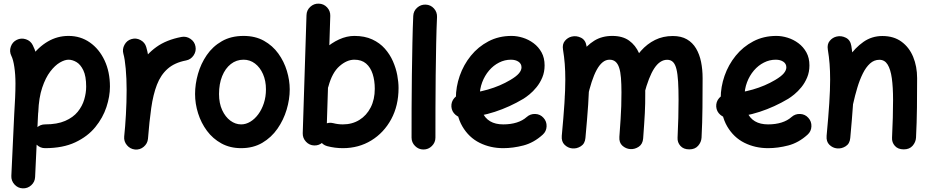

<svg xmlns="http://www.w3.org/2000/svg" viewBox="-20 -749 5061 1045"><path d="M159.9 -7.3Q159.9 19.2 179.3 38.3Q198.6 57.4 225.1 57.4Q322.1 57.4 389.7 25.6Q457.3 -6.2 498.8 -57.3Q540.3 -108.3 559.3 -166.4Q578.4 -224.5 578.4 -277.3Q578.4 -357.9 549.1 -420.2Q519.9 -482.4 469.1 -517.9Q418.3 -553.5 353 -553.5Q292.5 -553.5 240.5 -523.2Q188.5 -492.9 148.7 -437.9Q109 -382.9 85.6 -308.3Q62.3 -233.6 58.8 -144.8Q58.1 -118.3 76.4 -98.2Q94.7 -78.1 121.2 -77.4Q148.2 -76.7 167.9 -94.8Q187.6 -112.9 188.4 -139.4Q191.4 -217.7 209.7 -271.9Q227.9 -326.2 253.6 -359.7Q279.3 -393.3 305.9 -408.7Q332.5 -424.1 353 -424.1Q373.7 -424.1 395.9 -411.3Q418.1 -398.4 433.5 -366.5Q449 -334.5 449 -277.3Q449 -243.4 438.5 -207.5Q428 -171.5 403.1 -140.7Q378.2 -110 334.7 -91Q291.1 -72 225.1 -72Q198.6 -72 179.3 -53.2Q159.9 -34.3 159.9 -7.3ZM103.4 276.1Q130.4 277.2 150.2 259.1Q170 241 171.1 214.5L186.8 -119.8Q189.7 -167.4 192.1 -210.5Q194.6 -253.7 194.6 -294.4Q194.6 -350.1 187.8 -403.9Q181 -457.8 158.4 -502.9Q146.7 -526.9 121 -535.3Q95.2 -543.8 71.3 -532.1Q47.4 -520.4 38.7 -494.8Q30 -469.2 41.7 -445.3Q51.9 -425.5 58 -384.5Q64.2 -343.4 64.2 -294.4Q64.2 -258.2 62.3 -216.6Q60.3 -174.9 57.4 -127.3L41.7 208.4Q40.6 234.9 58.8 254.9Q76.9 275 103.4 276.1Z M1043.9 -496.3Q1039.1 -522.5 1016.4 -537.7Q993.7 -552.9 967.5 -547.9Q885.3 -532.1 831.1 -493.1Q777 -454.1 744.4 -399Q711.8 -343.9 694.6 -278.1Q677.4 -212.4 669.4 -142.5Q661.5 -72.6 656 -5.2Q653.7 21.2 671.3 41.8Q689 62.4 715.5 64.7Q742.4 67 762.8 49.4Q783.1 31.7 785.4 5.2Q792.7 -87.3 803.1 -160.8Q813.5 -234.4 834.1 -287.8Q854.7 -341.3 892.6 -374.7Q930.4 -408.1 992.4 -419.9Q1018.6 -424.9 1033.8 -447.6Q1049 -470.2 1043.9 -496.3ZM714.2 64.7Q740.7 67.4 761.7 50.2Q782.7 33 785.4 6.5Q791.1 -47.7 794.9 -118Q798.6 -188.2 798.6 -259.8Q798.6 -326.4 794 -386.8Q789.4 -447.1 776 -492.7Q768.8 -518.1 744.9 -530.9Q721.1 -543.8 695.7 -536.3Q670.3 -529.1 657.4 -505Q644.5 -481 651.7 -455.6Q659.4 -429.3 664.3 -375.4Q669.2 -321.5 669.2 -259.8Q669.2 -192.7 665.3 -125Q661.4 -57.3 656 -6.5Q653.3 20 670.5 40.8Q687.7 61.6 714.2 64.7Z M1305.7 -424.1Q1340.3 -424.1 1367.9 -403.2Q1395.4 -382.3 1411.4 -345.9Q1427.5 -309.4 1427.5 -262.7Q1427.5 -222.2 1416.2 -187.6Q1404.9 -153 1385.8 -127.1Q1366.7 -101.2 1342.5 -86.6Q1318.4 -72 1292.5 -72Q1261.4 -72 1233.8 -92.3Q1206.3 -112.7 1189.2 -149.8Q1172.1 -187 1172.1 -237.3Q1172.1 -292.5 1189.1 -334.6Q1206.1 -376.7 1236.3 -400.4Q1266.5 -424.1 1305.7 -424.1ZM1305.7 -553.5Q1237.5 -553.5 1187.6 -524.8Q1137.6 -496.2 1105.4 -449.2Q1073.2 -402.2 1057.5 -346.7Q1041.7 -291.1 1041.7 -237.3Q1041.7 -184.3 1058.2 -132.1Q1074.6 -79.8 1106.4 -37Q1138.2 5.9 1185.1 31.6Q1231.9 57.4 1292.5 57.4Q1358 57.4 1407.6 28.3Q1457.2 -0.9 1490.2 -48.5Q1523.3 -96.1 1540.1 -152.3Q1556.9 -208.5 1556.9 -262.7Q1556.9 -311.9 1541.4 -363.2Q1526 -414.4 1494.9 -457.5Q1463.9 -500.5 1416.7 -527Q1369.5 -553.5 1305.7 -553.5Z M1714.8 -729.2Q1688.4 -730 1668.6 -711.7Q1648.9 -693.5 1648.2 -666.5L1627.7 -23.9Q1627 2.6 1645.4 22.3Q1663.9 42 1690.4 42.7Q1717.4 43.5 1736.9 25Q1756.3 6.5 1757.1 -20L1777.6 -662.6Q1778.3 -689.6 1760.1 -709Q1741.8 -728.5 1714.8 -729.2ZM1690.3 -228.6Q1716.1 -223.1 1738.6 -237.9Q1761.2 -252.7 1767.5 -278.4Q1787.7 -353.9 1827.8 -389Q1867.9 -424.1 1908.6 -424.1Q1948.1 -424.1 1972.5 -403.1Q1996.8 -382.1 2008.3 -346.3Q2019.8 -310.5 2019.8 -265.9Q2019.8 -207.6 1997.4 -164Q1975.1 -120.4 1935.9 -96.2Q1896.7 -72 1846.2 -72Q1819.3 -72 1794.1 -78.6Q1768.7 -85.4 1745 -72Q1721.3 -58.5 1714.5 -32.7Q1707.8 -7.3 1721.6 16.1Q1735.4 39.6 1760.7 46.4Q1802.4 57.4 1846.2 57.4Q1932.4 57.4 2000.9 15.4Q2069.3 -26.5 2109.3 -100.3Q2149.2 -174.2 2149.2 -269.9Q2149.2 -302 2142.2 -340Q2135.1 -377.9 2118.6 -415.6Q2102.1 -453.2 2074.5 -484.4Q2047 -515.5 2005.9 -534.5Q1964.8 -553.5 1908.6 -553.5Q1867.6 -553.5 1825.9 -534.6Q1784.3 -515.7 1747.1 -482.1Q1710 -448.4 1681.9 -403.2Q1653.9 -358 1640.5 -305.8Q1634.3 -280 1649.4 -257.1Q1664.6 -234.1 1690.3 -228.6Z M2297 -723.9Q2270.5 -725 2250.4 -707.1Q2230.3 -689.2 2229.2 -662.2Q2226.3 -598.1 2224.6 -514.5Q2222.9 -430.9 2221.7 -339.5Q2220.5 -248 2220.2 -160.2Q2220 -72.3 2220 0Q2220 26.5 2239.1 45.6Q2258.2 64.7 2284.7 64.7Q2311.6 64.7 2330.7 45.6Q2349.9 26.5 2349.9 0Q2349.9 -71.9 2350.1 -159.8Q2350.3 -247.7 2351.3 -338.5Q2352.3 -429.3 2354 -511.8Q2355.7 -594.4 2358.6 -656.1Q2359.7 -683.1 2341.9 -702.9Q2324 -722.8 2297 -723.9Z M2760.5 -424.1Q2786 -424.1 2802.2 -413Q2818.4 -402 2818.4 -382.4Q2818.4 -366.3 2804.3 -349.7Q2790.3 -333 2757.4 -313.6Q2702.4 -280.9 2635.7 -261.7Q2569 -242.6 2496.9 -237.5Q2470.5 -235.6 2452.8 -215.5Q2435.2 -195.3 2436.8 -168.3Q2438.7 -141.8 2459.1 -124.2Q2479.5 -106.6 2506 -108.2Q2593.1 -114.3 2673.6 -140.5Q2754 -166.7 2828.9 -211.4Q2842.5 -219.7 2861.9 -235.4Q2881.2 -251.1 2900.1 -274.3Q2919.1 -297.5 2931.6 -327.3Q2944.1 -357.1 2944.1 -393.1Q2944.1 -433.7 2927.6 -463.8Q2911 -493.9 2884.1 -513.9Q2857.2 -533.9 2825.7 -543.7Q2794.2 -553.5 2764.2 -553.5Q2694.5 -553.5 2638.5 -524Q2582.5 -494.6 2542.8 -445.6Q2503.1 -396.5 2482.1 -336.3Q2461.2 -276.1 2461.2 -214.8Q2461.2 -121.3 2496.5 -61.1Q2531.7 -0.9 2590.4 28.3Q2649 57.4 2718.8 57.4Q2772.5 57.4 2828.9 42.7Q2885.3 28 2933.7 -15.9Q2953.7 -33.7 2954.9 -60.8Q2956.1 -87.9 2938.2 -107.5Q2920.5 -127.6 2893.6 -128.7Q2866.6 -129.9 2846.6 -112.1Q2824.7 -92.4 2792.2 -82.2Q2759.6 -72 2718.8 -72Q2676.3 -72 2647.7 -88.9Q2619.1 -105.7 2604.9 -139.2Q2590.6 -172.6 2590.6 -222.2Q2590.6 -264.5 2604.4 -301.1Q2618.2 -337.6 2642 -365.4Q2665.8 -393.2 2696.5 -408.6Q2727.2 -424.1 2760.5 -424.1Z M3037.6 -10Q3034.9 21.4 3052.7 38.8Q3070.6 56.3 3094 58.6Q3118.7 61.3 3141.1 47.2Q3163.6 33.2 3166.3 2.2Q3176 -102.7 3181.2 -178.9Q3186.3 -255.1 3186.3 -315.9Q3186.3 -366.9 3182.9 -410.9Q3179.4 -454.8 3172.2 -499Q3167 -531.5 3142.1 -543.8Q3117.2 -556 3091.8 -550Q3069.8 -544.8 3054.6 -526.6Q3039.4 -508.4 3044.3 -478.9Q3050.8 -439.6 3053.8 -401Q3056.8 -362.4 3056.8 -315.9Q3056.8 -260.5 3052.1 -187.5Q3047.4 -114.5 3037.6 -10ZM3055.5 -237.9Q3049.1 -211.5 3065.4 -191.4Q3081.7 -171.3 3104.7 -166.6Q3132 -161.4 3151.6 -177.2Q3171.3 -193 3176.9 -216.3Q3187.9 -264.6 3200.3 -302.9Q3212.8 -341.2 3227.4 -368.3Q3242.1 -395.4 3259.5 -409.7Q3277 -424.1 3297.5 -424.1Q3317.3 -424.1 3330 -413.1Q3342.8 -402.2 3349.9 -380.3Q3357.1 -358.4 3359.7 -324.9Q3362.4 -291.4 3362.4 -246Q3362.4 -204.2 3361.3 -171.6Q3360.2 -138.9 3357.8 -100.9Q3355.5 -62.9 3351.1 -4.5Q3348.8 27.3 3367.5 44Q3386.2 60.7 3410.5 62.5Q3435.1 64 3456.6 49.6Q3478.1 35.2 3480.5 4.5Q3483.8 -40.8 3486 -73.5Q3488.2 -106.3 3489.6 -132.9Q3491 -159.4 3491.5 -186.1Q3491.9 -212.8 3491.9 -246.1Q3491.9 -305.7 3484.8 -360.6Q3477.7 -415.5 3458.4 -459.2Q3439.2 -502.8 3403.9 -528.1Q3368.5 -553.5 3312.5 -553.5Q3256.1 -553.5 3214.2 -527.4Q3172.4 -501.3 3142 -456.8Q3111.7 -412.4 3090.8 -355.7Q3069.8 -299.1 3055.5 -237.9ZM3367.6 -273.6Q3359.4 -247.7 3371.2 -224.5Q3382.9 -201.4 3406 -194.9Q3434 -187.1 3456.4 -199.9Q3478.9 -212.6 3486 -236.3Q3498.5 -284.1 3512.3 -319.3Q3526 -354.5 3541.4 -377.7Q3556.9 -400.9 3574.3 -412.2Q3591.7 -423.6 3611.3 -423.6Q3631 -423.6 3643.2 -411.2Q3655.4 -398.8 3661.8 -372.4Q3668.2 -346.1 3670.7 -304.7Q3673.2 -263.3 3673.2 -205.4Q3673.2 -158.7 3671.9 -108.1Q3670.7 -57.5 3667.8 0.6Q3666.3 25.8 3683.2 44.9Q3700.1 64 3731.7 64Q3762.6 64 3779.7 44.4Q3796.8 24.9 3798.3 0.5Q3802.6 -81.8 3803.3 -163.6Q3804.1 -245.5 3804.1 -323.7Q3804.1 -370.6 3795.7 -412.2Q3787.2 -453.7 3768.4 -485.4Q3749.6 -517.1 3718.6 -535Q3687.5 -553 3642.1 -553Q3588.6 -553 3545.3 -531.6Q3502.1 -510.3 3468.4 -472.1Q3434.8 -434 3409.7 -383.2Q3384.6 -332.4 3367.6 -273.6Z M4201.9 -424.1Q4227.4 -424.1 4243.6 -413Q4259.8 -402 4259.8 -382.4Q4259.8 -366.3 4245.7 -349.7Q4231.7 -333 4198.9 -313.6Q4143.8 -280.9 4077.1 -261.7Q4010.4 -242.6 3938.4 -237.5Q3911.9 -235.6 3894.2 -215.5Q3876.6 -195.3 3878.2 -168.3Q3880.1 -141.8 3900.5 -124.2Q3920.9 -106.6 3947.4 -108.2Q4034.5 -114.3 4115 -140.5Q4195.4 -166.7 4270.3 -211.4Q4283.9 -219.7 4303.3 -235.4Q4322.6 -251.1 4341.6 -274.3Q4360.5 -297.5 4373 -327.3Q4385.5 -357.1 4385.5 -393.1Q4385.5 -433.7 4369 -463.8Q4352.4 -493.9 4325.5 -513.9Q4298.6 -533.9 4267.1 -543.7Q4235.6 -553.5 4205.6 -553.5Q4135.9 -553.5 4079.9 -524Q4023.9 -494.6 3984.2 -445.6Q3944.5 -396.5 3923.5 -336.3Q3902.6 -276.1 3902.6 -214.8Q3902.6 -121.3 3937.9 -61.1Q3973.1 -0.9 4031.8 28.3Q4090.5 57.4 4160.2 57.4Q4213.9 57.4 4270.3 42.7Q4326.7 28 4375.1 -15.9Q4395.1 -33.7 4396.3 -60.8Q4397.5 -87.9 4379.6 -107.5Q4361.9 -127.6 4335 -128.7Q4308 -129.9 4288 -112.1Q4266.1 -92.4 4233.6 -82.2Q4201 -72 4160.2 -72Q4117.7 -72 4089.1 -88.9Q4060.5 -105.7 4046.3 -139.2Q4032 -172.6 4032 -222.2Q4032 -264.5 4045.8 -301.1Q4059.6 -337.6 4083.4 -365.4Q4107.2 -393.2 4137.9 -408.6Q4168.6 -424.1 4201.9 -424.1Z M4479 -10Q4476.3 21.5 4494.1 38.9Q4512 56.3 4535.4 58.6Q4560.1 61.3 4582.5 47.2Q4605 33.2 4607.7 2.2Q4617.4 -102.7 4622.6 -178.9Q4627.7 -255.1 4627.7 -315.9Q4627.7 -366.9 4624.3 -410.9Q4620.8 -454.8 4613.6 -499Q4608.4 -531.5 4583.4 -543.8Q4558.5 -556.2 4533.1 -550Q4511.1 -544.8 4496 -526.6Q4480.8 -508.4 4485.7 -478.9Q4492.2 -439.6 4495.2 -401Q4498.2 -362.4 4498.2 -315.9Q4498.2 -260.5 4493.5 -187.5Q4488.8 -114.5 4479 -10ZM4504.8 -220.8Q4498.3 -194.6 4509.1 -171.4Q4519.9 -148.3 4543.3 -141.8Q4571.4 -134 4594.8 -146.6Q4618.3 -159.2 4623.2 -183.3Q4633.2 -228.6 4646.1 -271.5Q4658.9 -314.3 4676 -348.8Q4693 -383.2 4715.3 -403.4Q4737.5 -423.6 4766.5 -423.6Q4794.9 -423.6 4811 -397.8Q4827 -372.1 4833.9 -323.4Q4840.7 -274.7 4840.7 -205.4Q4840.7 -158.7 4839.3 -108.1Q4837.9 -57.5 4835.1 0.6Q4833.6 25.8 4850.5 44.9Q4867.3 64 4899 64Q4929.9 64 4947 44.4Q4964.1 24.8 4965.6 0.5Q4969.8 -81.8 4970.7 -163.6Q4971.6 -245.5 4971.6 -323.7Q4971.6 -387.3 4950.1 -439.4Q4928.6 -491.5 4886.5 -522.2Q4844.5 -553 4782.6 -553Q4725.1 -553 4679.5 -521Q4633.9 -489 4599.4 -438.4Q4564.9 -387.8 4541.4 -330Q4517.8 -272.1 4504.8 -220.8Z"/></svg>

Font: Mikhak VF
Style: Regular
Weight: 100
Designer: Amin Abedi
Version: Version 3.001